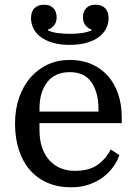

<svg xmlns="http://www.w3.org/2000/svg" viewBox="-20 -785 580 817"><path d="M282 12Q226 12 181.5 -7.5Q137 -27 106.5 -62.5Q76 -98 60 -148Q44 -198 44 -259Q44 -320 61.5 -370Q79 -420 110 -455.5Q141 -491 183.5 -510.5Q226 -530 277 -530Q329 -530 370 -512Q411 -494 439.5 -461.5Q468 -429 483 -384.5Q498 -340 498 -286V-261H148V-232Q148 -151 189 -104.5Q230 -58 299 -58Q359 -58 395 -83.5Q431 -109 451 -149L488 -125Q479 -99 461.5 -74.5Q444 -50 418.5 -31Q393 -12 359 0Q325 12 282 12ZM148 -310H399V-321Q399 -391 369.5 -434.5Q340 -478 277 -478Q214 -478 181 -435.5Q148 -393 148 -322ZM277 -594Q235 -594 203.5 -603.5Q172 -613 152 -628.5Q132 -644 122 -664.5Q112 -685 112 -707Q112 -736 127 -750.5Q142 -765 168 -765Q193 -765 207 -750.5Q221 -736 221 -711Q221 -690 210 -677Q199 -664 184 -659V-656Q200 -648 224 -644.5Q248 -641 277 -641Q338 -641 370 -656V-659Q355 -664 344 -677Q333 -690 333 -711Q333 -736 347 -750.5Q361 -765 386 -765Q412 -765 427 -750.5Q442 -736 442 -707Q442 -685 432 -664.5Q422 -644 402 -628.5Q382 -613 350.5 -603.5Q319 -594 277 -594Z"/></svg>

Font: IBM Plex Serif Text
Style: Regular
Weight: 450
Designer: Mike Abbink, Paul van der Laan, Pieter van Rosmalen
Foundry: Bold Monday
Version: Version 3.001